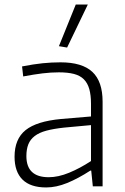

<svg xmlns="http://www.w3.org/2000/svg" viewBox="-20 -819 548 844"><path d="M183 5Q114 5 79 -29.5Q44 -64 44 -130Q44 -208 92.5 -247Q141 -286 249 -296L380 -307V-363Q380 -401 372.5 -427.5Q365 -454 348.5 -470.5Q332 -487 305 -494Q278 -501 239 -501Q204 -501 167 -496.5Q130 -492 82 -483L77 -527Q128 -537 167.5 -541Q207 -545 246 -545Q341 -545 386 -503Q431 -461 431 -372V0H388L381 -69H377Q323 -34 275 -14.5Q227 5 183 5ZM194 -40Q236 -40 283.5 -59.5Q331 -79 380 -111V-269L261 -258Q215 -253 183.5 -244.5Q152 -236 132.5 -221Q113 -206 104.5 -184.5Q96 -163 96 -133Q96 -40 194 -40ZM239 -616 313 -799H366L275 -610Z"/></svg>

Font: Encode Sans Normal
Style: ExtraLight
Weight: 200
Designer: Pablo Impallari, Andres Torresi
Foundry: Pablo Impallari, Andres Torresi
Version: Version 1.000; ttfautohint (v1.00) -l 8 -r 50 -G 200 -x 14 -